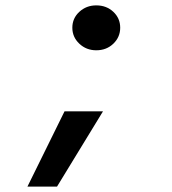

<svg xmlns="http://www.w3.org/2000/svg" viewBox="-20 -569 640 714"><path d="M82 125 220 -155H363L192 125ZM338 -382Q301 -382 275 -406.5Q249 -431 249 -466Q249 -501 275 -525Q301 -549 338 -549Q376 -549 401.5 -525Q427 -501 427 -466Q427 -431 401.5 -406.5Q376 -382 338 -382Z"/></svg>

Font: DM Mono Medium
Style: Italic
Weight: 500
Italic angle: -10°
Designer: Colophon Foundry
Foundry: Colophon Foundry
Version: Version 1.000; ttfautohint (v1.8.2.53-6de2)